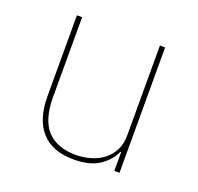

<svg xmlns="http://www.w3.org/2000/svg" viewBox="-97 -611 751 728"><g transform="rotate(20 278.0 -247.0)"><path d="M430 -76H427Q413 -42 375 -15Q337 12 269 12Q184 12 139.5 -37Q95 -86 95 -181V-506H116V-185Q116 -92 156 -49.5Q196 -7 271 -7Q302 -7 331 -15.5Q360 -24 382 -41Q404 -58 417 -83.5Q430 -109 430 -144V-506H451V0H430Z"/></g></svg>

Font: IBM Plex Sans Thai Thin
Style: Regular
Weight: 100
Designer: Mike Abbink, Paul van der Laan, Pieter van Rosmalen, Ben Mitchell, Mark Frömberg
Foundry: Bold Monday
Version: Version 1.1